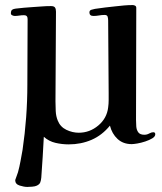

<svg xmlns="http://www.w3.org/2000/svg" viewBox="-20 -571 640 758"><path d="M593 -41Q593 -32 581.5 -25Q570 -18 553.5 -12.5Q537 -7 522 -4.5Q507 -2 500 -2Q466 -2 444 -22.5Q422 -43 414 -75Q383 -37 341.5 -19Q300 -1 251 -1Q225 -1 199 -7Q173 -13 153 -31Q151 9 148.5 49Q146 89 143 130Q142 141 139 149Q136 157 125 162Q119 165 107 166Q95 167 88 167Q75 167 57.5 161.5Q40 156 40 140Q40 140 45 126Q50 112 51 109Q57 87 61 65Q65 43 69 21Q88 -108 88 -237Q88 -366 89 -496Q89 -511 75 -511Q65 -511 56 -509.5Q47 -508 38 -508Q34 -508 28.5 -510.5Q23 -513 23 -518Q23 -529 28 -532.5Q33 -536 42 -537Q58 -539 75 -540.5Q92 -542 108 -543Q126 -544 144 -545.5Q162 -547 181 -547Q193 -547 197 -541.5Q201 -536 201 -525Q201 -437 200 -348.5Q199 -260 199 -171Q199 -153 200 -132.5Q201 -112 208 -95Q218 -70 242 -58.5Q266 -47 291 -47Q334 -47 368 -75.5Q402 -104 407 -147Q409 -161 409 -175.5Q409 -190 409 -203Q409 -275 408 -346.5Q407 -418 407 -490Q407 -498 405 -505Q403 -512 393 -512Q382 -512 371 -510Q360 -508 349 -508Q333 -508 333 -522Q333 -530 341 -532.5Q349 -535 355 -536Q375 -539 395.5 -541.5Q416 -544 436 -546Q453 -548 470 -549.5Q487 -551 504 -551Q509 -551 513.5 -548.5Q518 -546 518 -540Q518 -430 517.5 -319.5Q517 -209 517 -98Q517 -86 518 -72Q519 -58 526 -48.5Q533 -39 550 -39Q560 -39 569 -44Q578 -49 585 -49Q593 -49 593 -41Z"/></svg>

Font: Kaisei Tokumin
Style: Bold
Weight: 700
Designer: Font-Kai, 金井和夫
Foundry: KAZUO KANAI
Version: Version 5.003